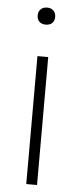

<svg xmlns="http://www.w3.org/2000/svg" viewBox="-54 -778 332 808"><g transform="rotate(5 112.0 -374.0)"><path d="M89 0V-540.5H134.5V0ZM75 -711Q75 -727.5 85 -737.5Q95 -747.5 112 -747.5Q129 -747.5 139 -737.5Q149 -727.5 149 -711Q149 -694.5 139 -685Q129 -675.5 112 -675.5Q95 -675.5 85 -685Q75 -694.5 75 -711Z"/></g></svg>

Font: Encode Sans Semi Expanded ExLight
Style: Regular
Weight: 275
Width: 6
Designer: Multiple Designers
Foundry: Impallari Type
Version: Version 2.000